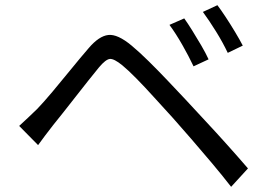

<svg xmlns="http://www.w3.org/2000/svg" viewBox="-20 -749 1040 741"><path d="M691 -678Q704 -660 721.5 -632Q739 -604 756.5 -574Q774 -544 785 -520L727 -493Q708 -533 683.5 -576Q659 -619 634 -653ZM819 -729Q832 -712 850.5 -684Q869 -656 887 -626Q905 -596 917 -573L859 -545Q840 -585 814 -627Q788 -669 763 -703ZM54 -263Q73 -280 88.5 -295Q104 -310 124 -329Q148 -354 182.5 -395Q217 -436 253.5 -481Q290 -526 322 -563Q362 -610 398 -614Q434 -618 488 -573Q518 -548 554 -512.5Q590 -477 626.5 -438.5Q663 -400 695 -366Q728 -330 771 -284Q814 -238 857 -190Q900 -142 937 -99L872 -28Q837 -73 797 -120.5Q757 -168 718 -213Q679 -258 647 -294Q612 -332 575.5 -372.5Q539 -413 506.5 -446Q474 -479 452 -497Q420 -523 404 -521.5Q388 -520 362 -489Q344 -467 320.5 -437.5Q297 -408 272.5 -376.5Q248 -345 225 -316Q202 -287 185 -266Q169 -246 153.5 -225Q138 -204 127 -189Z"/></svg>

Font: Noto IKEA Simplified Chinese
Style: Regular
Weight: 400
Designer: Monotype Design Team
Foundry: Monotype Imaging Inc.
Version: Version 1.100